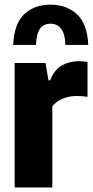

<svg xmlns="http://www.w3.org/2000/svg" viewBox="-20 -826 410 846"><path d="M44.5 0V-548.5H180.5L193.5 -472H201Q219 -518.5 252.2 -537.5Q285.5 -556.5 327 -556.5Q337.5 -556.5 347.8 -555.2Q358 -554 365.5 -553V-399Q354 -401.5 340.8 -402.2Q327.5 -403 316 -403Q283.5 -403 254.5 -390.5Q225.5 -378 210.5 -357V0ZM38 -628Q42.5 -722 86.8 -763.8Q131 -805.5 203.5 -805.5Q272.5 -805.5 318.5 -763.8Q364.5 -722 369 -628H268.5Q266 -679.5 248.5 -700.5Q231 -721.5 203.5 -721.5Q172.5 -721.5 156.8 -700.5Q141 -679.5 138.5 -628Z"/></svg>

Font: Encode Sans Condensed ExtraBold
Style: Regular
Weight: 800
Width: 3
Designer: Multiple Designers
Foundry: Impallari Type
Version: Version 3.000; ttfautohint (v1.8.3) -l 8 -r 50 -G 200 -x 14 